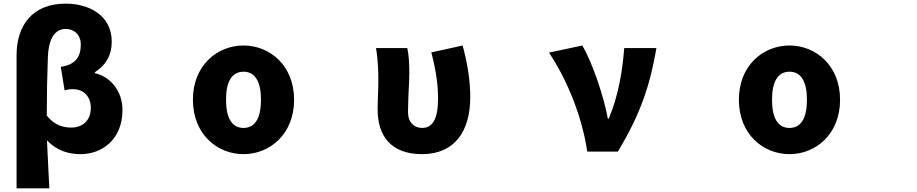

<svg xmlns="http://www.w3.org/2000/svg" viewBox="-20 -793 5040 1055"><path d="M71 -489V242H251C247 155 243 69 238 -22C296 39 363 54 424 54C534 54 653 -21 653 -189C653 -295 584 -373 501 -391V-396C561 -434 594 -489 594 -564C594 -709 469 -773 341 -773C155 -773 71 -650 71 -489ZM237 -158C237 -267 239 -372 243 -479C246 -572 277 -634 341 -634C384 -634 424 -606 424 -547C424 -485 397 -437 314 -426L335 -296C348 -301 363 -303 380 -303C445 -303 479 -257 479 -201C479 -126 429 -92 372 -92C329 -92 279 -104 237 -158Z M1318 54C1463 54 1596 -56 1596 -245C1596 -433 1463 -543 1318 -543C1173 -543 1040 -433 1040 -245C1040 -56 1173 54 1318 54ZM1222 -245C1222 -339 1251 -399 1318 -399C1385 -399 1414 -339 1414 -245C1414 -150 1385 -90 1318 -90C1251 -90 1222 -150 1222 -245Z M2299 54C2474 54 2564 -66 2564 -260C2564 -354 2547 -452 2522 -543L2350 -505C2377 -402 2387 -323 2387 -252C2387 -139 2357 -90 2299 -90C2256 -90 2222 -121 2222 -176C2222 -252 2229 -343 2229 -387C2229 -441 2227 -490 2218 -529H2046C2057 -466 2059 -397 2059 -352C2059 -298 2055 -245 2055 -191C2055 -50 2125 54 2299 54Z M3207 40H3375C3502 -171 3552 -327 3587 -529H3410C3400 -401 3378 -267 3325 -141H3320C3299 -258 3238 -442 3180 -543L2997 -504C3088 -366 3175 -171 3207 40Z M4318 54C4463 54 4596 -56 4596 -245C4596 -433 4463 -543 4318 -543C4173 -543 4040 -433 4040 -245C4040 -56 4173 54 4318 54ZM4222 -245C4222 -339 4251 -399 4318 -399C4385 -399 4414 -339 4414 -245C4414 -150 4385 -90 4318 -90C4251 -90 4222 -150 4222 -245Z"/></svg>

Font: コーポレート・ロゴ ver3 Bold
Style: Regular
Weight: 700
Designer: [KANA_main] LOGOTYPE.JP [Source Han Sans] Ryoko NISHIZUKA 西塚涼子 (kana, bopomofo & ideographs); Paul D. Hunt (Latin, Greek
Version: Version 12.001;FEAKit 1.0